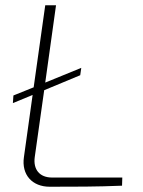

<svg xmlns="http://www.w3.org/2000/svg" viewBox="-20 -710 543 730"><path d="M178 -35C130 -35 106 -66 112 -112L148 -367L285 -424L289 -452L152 -396L193 -690H152L108 -378L31 -347L29 -318L104 -349L71 -113C61 -45 103 0 169 0C259 0 352 0 444 -4L445 -35Z"/></svg>

Font: Exo 2 Extra Light
Style: Italic
Weight: 250
Italic angle: -8°
Designer: Natanael Gama
Version: Version 1.001;PS 001.001;hotconv 1.0.88;makeotf.lib2.5.64775